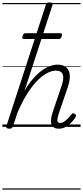

<svg xmlns="http://www.w3.org/2000/svg" viewBox="-20 -1058 692 1601"><path d="M471 15Q445 15 430 5.5Q415 -4 409 -22.5Q403 -41 406 -66Q409 -91 419 -122L494 -343Q515 -404 503.5 -436.5Q492 -469 446 -469Q414 -469 375.5 -450Q337 -431 294.5 -389Q252 -347 208.5 -279Q165 -211 124 -114L88 -4Q84 6 78 10.5Q72 15 57 15Q45 15 37 10Q29 5 33 -6L362 -1017Q366 -1029 372.5 -1033.5Q379 -1038 393 -1038Q409 -1038 415 -1032Q421 -1026 417 -1014L184 -300Q219 -360 256 -402Q293 -444 329 -470Q365 -496 398 -507.5Q431 -519 460 -519Q502 -519 528.5 -499.5Q555 -480 561 -439Q567 -398 546 -334L469 -107Q461 -81 459 -64.5Q457 -48 462.5 -40.5Q468 -33 481 -33Q498 -33 515 -44Q532 -55 548 -72Q564 -89 576 -104Q582 -112 588 -113.5Q594 -115 603 -109Q613 -102 614 -95Q615 -88 610 -81Q599 -63 578.5 -40Q558 -17 530.5 -1Q503 15 471 15ZM182 -733Q169 -733 167 -739.5Q165 -746 168 -757Q171 -768 176.5 -774.5Q182 -781 194 -781H481Q494 -781 496 -774Q498 -767 495 -757Q492 -746 487 -739.5Q482 -733 469 -733ZM0 513H652V523H0ZM0 -20H652V0H0ZM0 -505H652V-500H0ZM0 -1033H652V-1023H0Z"/></svg>

Font: Playwrite IN Guides
Style: Regular
Weight: 400
Designer: Veronika Burian, José Scaglione
Foundry: TypeTogether
Version: Version 1.003